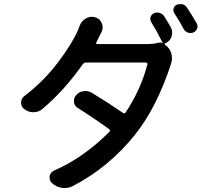

<svg xmlns="http://www.w3.org/2000/svg" viewBox="-20 -865 1040 947"><path d="M725.6 -756.8Q718.8 -768.6 722.7 -781.2Q726.6 -793.9 739.3 -799.8Q752.9 -805.7 767.6 -801.3Q782.2 -796.9 790 -784.2Q805.7 -759.8 822.3 -730.5Q829.1 -717.8 829.1 -704.1Q829.1 -694.3 826.2 -684.6Q818.4 -661.1 794.9 -651.4Q793 -650.4 792.5 -647.9Q792 -645.5 793.9 -643.6Q817.4 -628.9 825.2 -600.6Q828.1 -588.9 828.1 -577.1Q828.1 -561.5 822.3 -546.9V-545.9Q752 -334 648.4 -204.1Q585 -123 504.4 -56.6Q423.8 9.8 336.9 53.7Q318.4 62.5 298.8 62.5Q292 62.5 285.2 61.5Q257.8 57.6 236.3 38.1Q224.6 27.3 224.6 12.7Q224.6 8.8 224.6 4.9Q228.5 -15.6 248 -24.4Q391.6 -86.9 519.5 -214.8Q526.4 -221.7 518.6 -227.5Q445.3 -281.2 364.3 -332Q347.7 -341.8 344.7 -361.3Q344.7 -365.2 344.7 -368.2Q344.7 -383.8 355.5 -395.5Q369.1 -412.1 390.6 -415Q396.5 -416 401.4 -416Q417 -416 431.6 -408.2Q510.7 -360.4 585.9 -308.6Q593.8 -302.7 599.6 -310.5Q674.8 -422.9 707 -547.9Q708 -550.8 705.6 -553.7Q703.1 -556.6 699.2 -556.6H403.3Q394.5 -556.6 388.7 -548.8Q294.9 -416 188.5 -327.1Q169.9 -311.5 144.5 -311.5Q120.1 -311.5 100.6 -326.2Q84 -337.9 84 -358.4Q84 -378.9 100.6 -391.6Q196.3 -464.8 266.6 -558.1Q336.9 -651.4 365.2 -717.8Q369.1 -727.5 373 -738.3Q382.8 -762.7 404.3 -774.4Q418 -782.2 432.6 -782.2Q441.4 -782.2 450.2 -779.3Q473.6 -772.5 482.4 -750Q486.3 -740.2 486.3 -730.5Q486.3 -717.8 480.5 -706.1Q473.6 -693.4 467.8 -681.6Q461.9 -668 455.1 -655.3Q453.1 -652.3 454.6 -649.9Q456.1 -647.5 460 -647.5H699.2Q737.3 -647.5 761.7 -654.3Q773.4 -657.2 783.2 -651.4Q783.2 -652.3 783.2 -652.3Q752.9 -712.9 725.6 -756.8ZM839.8 -799.8Q835 -806.6 835 -815.4Q835 -819.3 835.9 -823.2Q839.8 -835.9 851.6 -841.8Q860.4 -844.7 868.2 -844.7Q875 -844.7 880.9 -843.8Q895.5 -838.9 903.3 -826.2Q927.7 -789.1 950.2 -750Q954.1 -743.2 954.1 -735.4Q954.1 -729.5 952.1 -724.6Q947.3 -710.9 934.6 -705.1Q926.8 -702.1 919.9 -702.1Q913.1 -702.1 907.2 -704.1Q892.6 -709 885.7 -722.7Q862.3 -765.6 839.8 -799.8Z"/></svg>

Font: Gen Jyuu GothicX Medium
Style: Regular
Weight: 500
Designer: Ryoko NISHIZUKA (kana &amp; ideographs); Paul D. Hunt (Latin, Greek &amp; Cyrillic); Wenlong ZHANG (bopomofo); Sandoll C
Version: Version 1.058.20140828